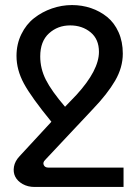

<svg xmlns="http://www.w3.org/2000/svg" viewBox="-20 -535 536 755"><path d="M116.2 200.2Q89.4 200.2 69.1 188.7Q48.8 177.2 40 159.9Q31.2 142.6 34.9 120.6Q38.6 98.6 57.1 79.1L182.1 -56.2Q103 -152.8 74 -206.5Q44.9 -260.3 44.9 -314.9Q44.9 -361.8 64 -400.6Q83 -439.5 114.3 -463.9Q145.5 -488.3 184.1 -501.7Q222.7 -515.1 263.2 -515.1Q302.2 -515.1 337.6 -503.2Q373 -491.2 401.4 -468.3Q429.7 -445.3 446.3 -408.2Q462.9 -371.1 462.9 -324.2Q462.9 -269.5 432.6 -217.5Q402.3 -165.5 345.2 -106L157.2 94.2Q147.5 104 152.1 114Q156.7 124 169.9 124H465.8V200.2ZM255.9 -435.1Q207 -435.1 172.6 -403.8Q138.2 -372.6 138.2 -313Q138.2 -265.1 160.4 -221.2Q182.6 -177.2 235.8 -115.2L280.8 -162.1Q369.1 -258.8 369.1 -331.1Q369.1 -380.9 336.2 -408Q303.2 -435.1 255.9 -435.1Z"/></svg>

Font: LT Superior Med
Style: Regular
Weight: 500
Designer: Daniel Lyons
Foundry: LyonsType
Version: Version 1.000